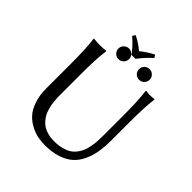

<svg xmlns="http://www.w3.org/2000/svg" viewBox="-227 -987 1146 1146"><g transform="rotate(45 346.0 -414.0)"><path d="M253.4 -677.2Q240.2 -690.4 240.2 -709Q240.2 -727.5 253.4 -740.7Q266.6 -753.9 285.2 -753.9Q303.7 -753.9 316.9 -740.7Q330.1 -727.5 330.1 -709Q330.1 -690.4 316.9 -677.2Q303.7 -664.1 285.2 -664.1Q266.6 -664.1 253.4 -677.2ZM427.2 -677.2Q414.1 -690.4 414.1 -709Q414.1 -727.5 427.2 -740.7Q440.4 -753.9 459 -753.9Q477.5 -753.9 490.7 -740.7Q503.9 -727.5 503.9 -709Q503.9 -690.4 490.7 -677.2Q477.5 -664.1 459 -664.1Q440.4 -664.1 427.2 -677.2ZM543.9 -444.8Q543.9 -573.7 534.2 -645L536.1 -647.9Q554.7 -645 570.8 -645Q587.9 -645 606 -647.9L607.9 -645Q598.1 -578.6 598.1 -444.8V-294.9Q598.1 -238.8 590.8 -194.3Q583.5 -149.9 565.2 -110.8Q546.9 -71.8 517.6 -45.9Q488.3 -20 442.6 -5.1Q397 9.8 336.9 9.8Q306.6 9.8 277.8 4.2Q249 -1.5 216.6 -18.1Q184.1 -34.7 159.9 -60.8Q135.7 -86.9 119.9 -132.1Q104 -177.2 104 -235.8V-444.8Q104 -573.7 94.2 -645L96.2 -647.9Q114.3 -645 147 -645Q179.7 -645 198.2 -647.9L200.2 -645Q189.9 -575.2 189.9 -444.8V-269Q189.9 -255.4 190.2 -246.8Q190.4 -238.3 191.9 -219.5Q193.4 -200.7 196 -187Q198.7 -173.3 204.6 -154.1Q210.4 -134.8 218.5 -120.8Q226.6 -106.9 239.7 -92Q252.9 -77.1 269 -67.6Q285.2 -58.1 307.9 -52Q330.6 -45.9 357.9 -45.9Q393.1 -45.9 421.4 -53Q449.7 -60.1 468.8 -71.8Q487.8 -83.5 502 -101.8Q516.1 -120.1 523.9 -138.7Q531.7 -157.2 536.4 -182.4Q541 -207.5 542.5 -228.8Q543.9 -250 543.9 -276.9ZM322.3 -737.3Q294.4 -777.3 244.6 -820.8L256.8 -838.4Q304.2 -814.5 338.4 -784.7Q380.9 -818.8 420.9 -838.4L432.1 -820.8Q395 -788.6 355.5 -737.3Z"/></g></svg>

Font: Linux Biolinum G
Style: Regular
Weight: 400
Designer: Philipp H. Poll
Foundry: Philipp H. Poll
Version: Version 1.1.0 ; ttfautohint (v1.6)